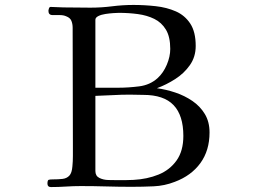

<svg xmlns="http://www.w3.org/2000/svg" viewBox="-20 -755 1040 777"><path d="M722 -205Q722 -288 682.5 -329.5Q643 -371 560 -371Q547 -371 533 -371.5Q519 -372 505 -372Q471 -372 436 -370Q401 -368 366 -367V-63Q366 -43 382 -35Q398 -27 418.5 -26.5Q439 -26 453 -26Q470 -26 487 -26Q504 -26 520 -27Q576 -30 621.5 -48.5Q667 -67 694.5 -105.5Q722 -144 722 -205ZM669 -557Q669 -606 651.5 -635Q634 -664 604.5 -678.5Q575 -693 538 -698Q501 -703 461 -703Q454 -703 439 -702Q424 -701 407 -698.5Q390 -696 378 -690Q366 -684 366 -675V-400H459Q499 -400 543 -405.5Q587 -411 618 -439Q641 -460 655 -493Q669 -526 669 -557ZM828 -219Q828 -146 791 -95Q754 -44 687 -19Q646 -3 601.5 -1Q557 1 513 1Q461 1 410 -0.5Q359 -2 307 -2Q277 -2 246.5 0Q216 2 186 2Q172 2 172 -12Q172 -26 177.5 -27.5Q183 -29 193 -29Q216 -29 233 -31Q250 -33 260.5 -44Q271 -55 273 -82Q275 -102 275 -123.5Q275 -145 275 -165Q275 -285 274.5 -404.5Q274 -524 274 -643Q274 -658 269 -670.5Q264 -683 248 -689Q237 -694 221.5 -694Q206 -694 193 -694Q176 -694 176 -711Q176 -714 178 -720.5Q180 -727 185 -727Q198 -727 211 -726Q224 -725 237 -725Q264 -725 291.5 -724.5Q319 -724 346 -724Q390 -724 433.5 -729.5Q477 -735 520 -735Q565 -735 610 -730Q655 -725 691.5 -709Q728 -693 750 -659.5Q772 -626 772 -569Q772 -525 748.5 -491.5Q725 -458 689 -435Q653 -412 615 -398Q652 -393 689.5 -380.5Q727 -368 758.5 -346.5Q790 -325 809 -293.5Q828 -262 828 -219Z"/></svg>

Font: Kaisei Decol
Style: Regular
Weight: 400
Designer: Font-Kai, 金井和夫
Foundry: KAZUO KANAI
Version: Version 5.003